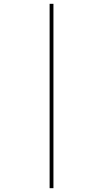

<svg xmlns="http://www.w3.org/2000/svg" viewBox="-20 -843 540 1006"><path d="M240 143V-823H260V143Z"/></svg>

Font: Iosevka SS04 Thin Oblique
Style: Regular
Weight: 100
Italic angle: -9°
Monospace: yes
Designer: Belleve Invis
Foundry: Belleve Invis
Version: Version 19.0.0; ttfautohint (v1.8.4)